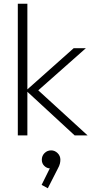

<svg xmlns="http://www.w3.org/2000/svg" viewBox="-20 -722 511 1024"><path d="M378 0 119 -239 373 -465H438L168 -226L169 -254L447 0ZM75 0V-702H126V0ZM235 282 202 264 253 161 273 157Q270 165 263.5 170.5Q257 176 247 176Q230 176 216.5 163Q203 150 203 130Q203 109 217.5 94.5Q232 80 253 80Q272 80 287 94.5Q302 109 302 130Q302 139 299.5 150.5Q297 162 287 180Z"/></svg>

Font: Outfit Thin ExtraLight
Style: Regular
Weight: 250
Version: Version 1.100;gftools[0.9.27]